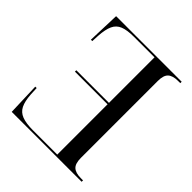

<svg xmlns="http://www.w3.org/2000/svg" viewBox="-196 -842 969 969"><g transform="rotate(45 288.5 -357.0)"><path d="M543 0H44L38 -174H48L50 -130Q53 -84 66 -58Q79 -32 107.5 -21Q136 -10 186 -10H359V-369H126V-379H359V-704H212Q164 -704 136.5 -693Q109 -682 96.5 -655Q84 -628 81 -580L79 -540H69L75 -714H543V-704H527Q490 -704 472.5 -688Q455 -672 455 -632V-83Q455 -42 472.5 -26Q490 -10 527 -10H543Z"/></g></svg>

Font: Noto Serif Display SemiCondensed
Style: Regular
Weight: 400
Width: 4
Designer: Monotype Design Team
Foundry: Monotype Imaging Inc.
Version: Version 2.009